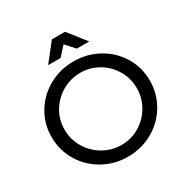

<svg xmlns="http://www.w3.org/2000/svg" viewBox="-200 -1070 1211 1246"><g transform="rotate(-30 406.0 -446.5)"><path d="M774 -351Q774 -253 725 -170.5Q676 -88 591.5 -40.5Q507 7 406 7Q305 7 220.5 -40.5Q136 -88 87 -170.5Q38 -253 38 -351Q38 -449 87 -530.5Q136 -612 220 -659Q304 -706 406 -706Q507 -706 591.5 -659Q676 -612 725 -530.5Q774 -449 774 -351ZM135 -351Q135 -277 172 -215Q209 -153 271.5 -116.5Q334 -80 407 -80Q480 -80 541.5 -116.5Q603 -153 639.5 -215Q676 -277 676 -351Q676 -425 639.5 -486.5Q603 -548 541.5 -584Q480 -620 407 -620Q334 -620 271.5 -584Q209 -548 172 -486.5Q135 -425 135 -351ZM560 -767H467L406 -834L345 -767H252L357 -900H455Z"/></g></svg>

Font: Montserrat
Style: Regular
Weight: 400
Designer: Julieta Ulanovsky
Foundry: Julieta Ulanovsky
Version: Version 6.001